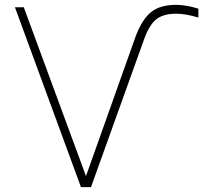

<svg xmlns="http://www.w3.org/2000/svg" viewBox="-20 -762 862 784"><path d="M331.1 -43 534.2 -614.3Q560.5 -683.6 597.2 -712.9Q633.8 -742.2 699.2 -742.2Q739.3 -742.2 790 -726.6V-690.4Q737.3 -706.1 699.2 -706.1Q647.5 -706.1 618.7 -683.6Q589.8 -661.1 568.4 -601.6L351.6 2H310.5L41 -732.4H77.1Z"/></svg>

Font: Gen Shin Gothic ExtraLight
Style: Regular
Weight: 100
Designer: [Source Han Sans]
Ryoko NISHIZUKA  (kana & ideographs); Paul D. Hunt (Latin, Greek & Cyrillic); Wenlong ZHANG  (bopomofo
Version: Version 1.002.20150607